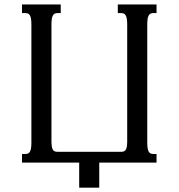

<svg xmlns="http://www.w3.org/2000/svg" viewBox="-20 -736 808 869"><path d="M555.7 -624.5Q555.7 -640.6 554 -650.9Q552.2 -661.1 548.8 -666.7Q545.4 -672.4 540.3 -674.6Q535.2 -676.8 527.8 -676.8H513.2V-715.8H688.5V-676.8H674.3Q667 -676.8 661.9 -674.6Q656.7 -672.4 653.3 -666.7Q649.9 -661.1 648.2 -650.9Q646.5 -640.6 646.5 -624.5V-91.3Q646.5 -75.2 648.2 -64.9Q649.9 -54.7 653.3 -49.1Q656.7 -43.5 661.9 -41.3Q667 -39.1 674.3 -39.1H688.5V0H429.2V113.3H338.4V0H79.6V-39.1H94.2Q101.6 -39.1 106.7 -41.3Q111.8 -43.5 115.2 -49.1Q118.7 -54.7 120.4 -64.9Q122.1 -75.2 122.1 -91.3V-624.5Q122.1 -640.6 120.4 -650.9Q118.7 -661.1 115.2 -666.7Q111.8 -672.4 106.7 -674.6Q101.6 -676.8 94.2 -676.8H79.6V-715.8H254.9V-676.8H240.7Q233.4 -676.8 228.3 -674.6Q223.1 -672.4 219.7 -666.7Q216.3 -661.1 214.6 -650.9Q212.9 -640.6 212.9 -624.5V-91.3Q212.9 -73.7 217.8 -61.3Q222.7 -48.8 240.2 -48.8H528.3Q545.9 -48.8 550.8 -61.3Q555.7 -73.7 555.7 -91.3Z"/></svg>

Font: Arian AMU Serif
Style: Regular
Weight: 400
Designer: Ruben Hakobyan (Tarumian)
Foundry: Ruben Hakobyan (Tarumian)
Version: Version 1.002